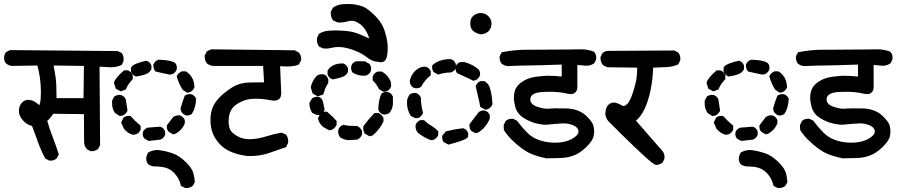

<svg xmlns="http://www.w3.org/2000/svg" viewBox="-41 -821 4561 972"><path d="M228.5 -245.1Q215.8 -224.6 198.2 -209Q210.9 -164.1 226.6 -125Q242.2 -85.9 256.8 -39.1L246.1 -19.5Q233.4 -7.8 216.8 -7.8Q209 -7.8 206.1 -8.8L187.5 -19.5Q165 -62.5 150.4 -104Q135.7 -145.5 121.1 -183.6Q95.7 -188.5 75.2 -211.4Q54.7 -234.4 54.7 -259.8Q54.7 -287.1 72.3 -303.7Q85 -315.4 102.5 -315.4Q130.9 -315.4 158.2 -288.1Q164.1 -302.7 165 -321.3Q166 -339.8 166 -356.4Q166 -423.8 148.4 -489.3L16.6 -487.3Q2 -490.2 -10.7 -500Q-20.5 -511.7 -20.5 -529.3Q-20.5 -536.1 -19.5 -539.1L-11.7 -556.6L9.8 -567.4L554.7 -562.5L575.2 -552.7Q585 -539.1 585 -521.5Q585 -514.6 584 -511.7L576.2 -493.2L572.3 -491.2Q548.8 -480.5 520.5 -480.5Q511.7 -480.5 501 -481.4L462.9 -483.4L465.8 -85.9L456.1 -67.4Q442.4 -55.7 423.8 -55.7Q421.9 -55.7 418 -55.7L399.4 -65.4Q384.8 -81.1 384.8 -102.5L383.8 -243.2ZM245.1 -336.9Q245.1 -330.1 245.1 -324.2H381.8L383.8 -487.3L230.5 -489.3Q235.4 -463.9 240.2 -432.1Q245.1 -400.4 245.1 -336.9Z M739.3 21.5H738.3Q722.7 19.5 709 10.7Q699.2 -2 699.2 -18.6Q699.2 -25.4 700.2 -28.3L708 -47.9L710.9 -49.8Q731.4 -61.5 755.9 -61.5Q764.6 -61.5 773.4 -59.6Q805.7 -54.7 835 -43.9Q868.2 -32.2 903.3 2.9Q929.7 30.3 936.5 51.8Q943.4 73.2 945.3 100.6L935.5 119.1Q921.9 130.9 902.3 130.9Q900.4 130.9 896.5 130.9L875 120.1L874 115.2Q865.2 79.1 839.8 53.7Q821.3 35.2 798.3 28.3Q775.4 21.5 739.3 21.5ZM681.6 -142.6Q681.6 -164.1 704.1 -173.8L706.1 -174.8L770.5 -179.7Q780.3 -175.8 785.6 -170.4Q791 -165 794.9 -155.3V-138.7Q788.1 -121.1 772.5 -115.2L771.5 -114.3L711.9 -107.4L690.4 -119.1Q681.6 -128.9 681.6 -142.6ZM610.4 -234.4Q612.3 -234.4 619.1 -234.4Q642.6 -208 670.9 -184.6V-165Q664.1 -147.5 646.5 -140.6L630.9 -138.7Q604.5 -146.5 585.9 -169.9L572.3 -201.2L585 -226.6Q596.7 -234.4 610.4 -234.4ZM803.7 -176.8Q803.7 -180.7 803.7 -186.5L835 -227.5Q847.7 -237.3 863.3 -237.3Q875 -237.3 884.8 -227.5Q890.6 -222.7 894.5 -212.9V-196.3Q885.7 -175.8 874 -164.1Q862.3 -152.3 848.6 -144.5L835 -140.6L812.5 -154.3Q803.7 -164.1 803.7 -176.8ZM541 -249Q526.4 -271.5 526.4 -295.9Q526.4 -303.7 526.4 -311.5L538.1 -333Q551.8 -340.8 563.5 -340.8Q576.2 -340.8 586.9 -331.1Q591.8 -326.2 595.7 -318.4Q599.6 -296.9 604.5 -260.7Q599.6 -251 594.2 -245.6Q588.9 -240.2 581.1 -236.3L565.4 -233.4ZM942.4 -335Q948.2 -330.1 952.1 -320.3Q949.2 -272.5 929.7 -244.1Q918.9 -236.3 906.7 -236.3Q894.5 -236.3 884.8 -246.1Q878.9 -251 875 -259.8L873 -272.5Q881.8 -304.7 894.5 -336.9L897.5 -338.9Q908.2 -344.7 920.4 -344.7Q932.6 -344.7 942.4 -335ZM878.9 -460H899.4Q909.2 -454.1 916.5 -446.8Q923.8 -439.5 930.7 -428.7Q942.4 -408.2 943.4 -378.9Q936.5 -362.3 920.9 -354.5L907.2 -351.6L883.8 -366.2Q864.3 -396.5 853.5 -434.6Q858.4 -445.3 864.3 -450.2L877 -459ZM586.9 -464.8H606.4Q624 -458 629.9 -442.4L630.9 -440.4V-419.9L627.9 -417Q608.4 -396.5 597.7 -372.1L596.7 -368.2L570.3 -358.4L544.9 -372.1L536.1 -400.4V-403.3Q543 -426.8 586.9 -464.8ZM622.1 -458V-478.5Q625 -483.4 627.9 -486.3Q642.6 -501 700.2 -513.7Q710.9 -509.8 716.3 -504.4Q721.7 -499 725.6 -489.3V-471.7Q721.7 -462.9 714.8 -456.1Q700.2 -441.4 647.5 -433.6Q637.7 -437.5 632.3 -442.9Q627 -448.2 622.1 -458ZM735.4 -489.3Q735.4 -491.2 735.4 -495.1Q744.1 -511.7 757.8 -517.6L759.8 -518.6Q804.7 -517.6 826.2 -510.7Q838.9 -507.8 846.7 -501Q854.5 -490.2 854.5 -478.5Q854.5 -471.7 853.5 -468.8Q846.7 -452.1 831.1 -445.3L818.4 -443.4Q783.2 -450.2 746.1 -459L744.1 -461.9Q735.4 -472.7 735.4 -489.3Z M1024.4 -212.9Q1024.4 -264.6 1047.9 -299.8Q1065.4 -328.1 1101.6 -355.5Q1116.2 -367.2 1134.8 -378.9Q1172.9 -402.3 1220.7 -403.3Q1260.7 -404.3 1295.9 -404.3L1291 -487.3H1036.1Q1019.5 -489.3 1006.8 -500Q995.1 -513.7 995.1 -534.2Q995.1 -536.1 995.1 -540L1006.8 -561.5L1028.3 -571.3L1451.2 -566.4L1470.7 -555.7Q1483.4 -543 1483.4 -523.4Q1483.4 -520.5 1483.4 -515.6L1471.7 -494.1L1468.8 -493.2Q1449.2 -484.4 1412.1 -484.4Q1396.5 -484.4 1377 -486.3L1382.8 -347.7Q1381.8 -330.1 1374 -321.3Q1363.3 -311.5 1346.7 -311.5Q1338.9 -311.5 1330.1 -313.5Q1287.1 -321.3 1253.9 -321.3Q1242.2 -321.3 1230.5 -320.3Q1191.4 -316.4 1155.3 -292Q1116.2 -265.6 1116.2 -205.1Q1116.2 -168 1135.7 -149.4Q1161.1 -127 1189.5 -120.1Q1207 -116.2 1221.7 -116.2Q1261.7 -116.2 1314.5 -132.8Q1348.6 -143.6 1384.8 -149.4L1407.2 -139.6Q1418 -124 1418 -106.4Q1418 -98.6 1417 -96.7L1407.2 -76.2Q1358.4 -58.6 1313.5 -43.9Q1272.5 -31.2 1226.6 -31.2Q1216.8 -31.2 1212.9 -31.2Q1114.3 -43 1070.3 -92.8Q1043.9 -122.1 1034.2 -151.4Q1024.4 -180.7 1024.4 -212.9Z M1696.3 -189.5Q1717.8 -183.6 1746.1 -183.6Q1754.9 -183.6 1766.6 -183.6Q1775.4 -178.7 1780.3 -174.8Q1787.1 -168 1792 -157.2V-139.6Q1787.1 -129.9 1783.7 -126.5Q1780.3 -123 1778.8 -121.6Q1777.3 -120.1 1775.4 -119.1Q1772.5 -117.2 1767.6 -114.3L1721.7 -111.3Q1700.2 -113.3 1680.7 -126Q1670.9 -140.6 1670.9 -154.3Q1670.9 -177.7 1696.3 -189.5ZM1805.7 -144.5Q1797.9 -157.2 1797.9 -169.9Q1797.9 -173.8 1797.9 -180.7Q1824.2 -217.8 1855.5 -249H1875Q1891.6 -240.2 1899.4 -225.6L1900.4 -223.6V-206.1Q1880.9 -164.1 1844.7 -134.8L1830.1 -130.9ZM1581.1 -248Q1592.8 -255.9 1605.5 -255.9Q1609.4 -255.9 1615.2 -254.9Q1640.6 -233.4 1663.1 -209V-188.5Q1658.2 -179.7 1652.8 -173.8Q1647.5 -168 1638.7 -164.1L1626 -161.1L1595.7 -177.7Q1573.2 -196.3 1569.3 -220.7V-223.6ZM1525.4 -297.9V-300.8L1539.1 -323.2Q1551.8 -331.1 1564.5 -331.1Q1571.3 -331.1 1573.7 -330.1Q1576.2 -329.1 1578.1 -328.1Q1590.8 -321.3 1594.7 -302.7Q1598.6 -287.1 1602.5 -265.6Q1595.7 -248 1579.1 -240.2L1578.1 -239.3L1563.5 -238.3L1539.1 -250Q1525.4 -272.5 1525.4 -297.9ZM1915 -355.5Q1921.9 -355.5 1924.8 -354.5Q1941.4 -348.6 1947.3 -333L1948.2 -331.1V-293.9Q1947.3 -282.2 1942.9 -270.5Q1938.5 -258.8 1929.7 -249Q1918.9 -241.2 1906.2 -241.2Q1899.4 -241.2 1896.5 -242.2Q1880.9 -248 1875 -264.6L1874 -266.6Q1875 -317.4 1890.6 -347.7Q1902.3 -355.5 1915 -355.5ZM1588.9 -445.3Q1595.7 -445.3 1598.1 -444.3Q1600.6 -443.4 1603.5 -442.4Q1615.2 -435.5 1621.1 -419.9V-401.4Q1609.4 -383.8 1604.5 -370.6Q1599.6 -357.4 1595.7 -342.8L1567.4 -333L1542 -347.7L1532.2 -377.9Q1538.1 -411.1 1561.5 -435.5Q1572.3 -445.3 1588.9 -445.3ZM1845.7 -414.1V-433.6Q1850.6 -443.4 1854.5 -448.2Q1861.3 -455.1 1871.1 -459H1891.6Q1905.3 -451.2 1915 -441.4Q1928.7 -427.7 1937.5 -406.2L1939.5 -384.8Q1932.6 -365.2 1916 -358.4L1902.3 -355.5L1877 -370.1Q1867.2 -393.6 1848.6 -411.1ZM1617.2 -443.4V-461.9Q1622.1 -471.7 1627 -476.6Q1650.4 -500 1694.3 -500H1696.3Q1713.9 -493.2 1719.7 -477.5L1720.7 -475.6V-458Q1716.8 -447.3 1711.9 -443.4Q1705.1 -436.5 1697.3 -433.6Q1689.5 -430.7 1680.7 -427.7Q1664.1 -422.9 1643.6 -418.9Q1631.8 -422.9 1626.5 -428.7Q1621.1 -434.6 1617.2 -443.4ZM1802.7 -437.5Q1770.5 -437.5 1744.1 -453.1Q1736.3 -464.8 1736.3 -477.5Q1736.3 -491.2 1746.1 -502Q1752 -506.8 1760.7 -510.7H1805.7L1830.1 -497.1Q1837.9 -485.4 1837.9 -472.7Q1837.9 -459 1828.1 -448.2Q1822.3 -443.4 1814.5 -439.5L1803.7 -437.5ZM1777.3 -702.1Q1758.8 -714.8 1743.2 -715.8Q1740.2 -715.8 1737.3 -715.8Q1729.5 -715.8 1713.4 -711.4Q1697.3 -707 1679.7 -707Q1669.9 -707 1667 -708L1647.5 -716.8L1645.5 -717.8Q1633.8 -732.4 1633.8 -752.9Q1633.8 -755.9 1633.8 -761.7L1644.5 -782.2Q1668 -797.9 1694.3 -799.8Q1706.1 -800.8 1718.8 -800.8Q1731.4 -800.8 1744.1 -799.8Q1770.5 -796.9 1794.9 -788.1Q1819.3 -779.3 1856.4 -742.7Q1893.6 -706.1 1907.7 -660.2Q1921.9 -614.3 1921.9 -580.1Q1921.9 -528.3 1907.2 -513.7Q1899.4 -505.9 1886.7 -505.9Q1880.9 -505.9 1874 -507.8Q1843.8 -508.8 1817.4 -530.3Q1793.9 -548.8 1762.7 -562Q1731.4 -575.2 1698.2 -581.1Q1682.6 -583 1668.9 -583Q1655.3 -583 1638.7 -579.1Q1622.1 -575.2 1612.3 -575.2Q1597.7 -575.2 1594.7 -576.2L1574.2 -585L1573.2 -586.9Q1563.5 -600.6 1563.5 -619.1Q1563.5 -627.9 1564.5 -629.9L1573.2 -649.4Q1598.6 -666 1633.8 -666Q1639.6 -667 1656.7 -667Q1673.8 -667 1707.5 -664.6Q1741.2 -662.1 1772 -650.4Q1802.7 -638.7 1828.1 -626Q1824.2 -641.6 1816.4 -656.2Q1806.6 -675.8 1791 -691.4Q1785.2 -697.3 1777.3 -702.1Z M2197.3 -125Q2197.3 -128.9 2198.2 -134.8L2216.8 -156.2Q2259.8 -167 2303.7 -171.9Q2314.5 -168 2319.8 -162.6Q2325.2 -157.2 2329.1 -147.5V-130.9Q2327.1 -126 2324.2 -123Q2311.5 -110.4 2229.5 -88.9L2205.1 -101.6Q2197.3 -113.3 2197.3 -125ZM2062.5 -181.6Q2062.5 -193.4 2072.3 -203.1Q2077.1 -209 2086.9 -212.9H2105.5Q2122.1 -196.3 2139.6 -186.5Q2160.2 -174.8 2177.7 -156.2V-136.7Q2169.9 -120.1 2154.3 -113.3L2140.6 -111.3Q2105.5 -124 2075.2 -148.4Q2062.5 -163.1 2062.5 -181.6ZM2335.9 -182.6Q2335.9 -186.5 2335.9 -192.4L2382.8 -253.9Q2394.5 -261.7 2407.2 -261.7Q2414.1 -261.7 2417 -260.7L2428.7 -252.9Q2434.6 -247.1 2438.5 -237.3V-220.7Q2420.9 -176.8 2380.9 -150.4L2366.2 -146.5L2343.8 -159.2Q2335.9 -170.9 2335.9 -182.6ZM2019.5 -299.8Q2019.5 -316.4 2021.5 -320.3L2030.3 -339.8L2032.2 -341.8Q2043 -350.6 2058.6 -350.6Q2064.5 -350.6 2066.9 -349.6Q2069.3 -348.6 2070.8 -348.1Q2072.3 -347.7 2074.2 -345.7Q2084 -339.8 2089.8 -326.2V-324.2Q2089.8 -290 2100.6 -249Q2092.8 -231.4 2078.1 -224.6L2077.1 -223.6L2061.5 -222.7L2038.1 -234.4Q2019.5 -265.6 2019.5 -299.8ZM2390.6 -410.2H2411.1Q2419.9 -405.3 2424.8 -399.4Q2434.6 -390.6 2438.5 -377.9Q2442.4 -365.2 2445.3 -351.6Q2451.2 -325.2 2452.1 -293Q2445.3 -275.4 2428.7 -268.6L2417 -265.6L2390.6 -279.3Q2384.8 -309.6 2378.9 -333Q2373 -356.4 2367.2 -384.8Q2374 -402.3 2388.7 -409.2ZM2108.4 -483.4Q2115.2 -483.4 2117.2 -482.4Q2131.8 -476.6 2138.7 -461.9L2139.6 -460V-439.5Q2108.4 -416 2091.8 -382.8Q2085 -377 2080.1 -376Q2073.2 -374 2069.3 -374Q2060.5 -374 2055.2 -376Q2049.8 -377.9 2045.9 -381.8Q2039.1 -388.7 2035.2 -397.5L2033.2 -411.1Q2040 -442.4 2061.5 -462.9Q2083 -483.4 2108.4 -483.4ZM2264.6 -474.6Q2264.6 -481.4 2265.6 -483.9Q2266.6 -486.3 2267.6 -489.3Q2274.4 -501 2289.1 -506.8H2309.6Q2350.6 -496.1 2381.8 -469.7Q2389.6 -459 2389.6 -446.8Q2389.6 -434.6 2379.9 -424.8Q2375 -418.9 2366.2 -415L2354.5 -412.1Q2333 -423.8 2313.5 -432.1Q2293.9 -440.4 2272.5 -451.2Q2264.6 -462.9 2264.6 -474.6ZM2146.5 -479.5Q2146.5 -483.4 2147.5 -490.2L2150.4 -493.2Q2185.5 -521.5 2234.4 -521.5Q2237.3 -521.5 2242.2 -521.5Q2252 -517.6 2255.9 -513.7Q2262.7 -506.8 2266.6 -497.1V-478.5Q2262.7 -468.8 2258.8 -464.8Q2252 -458 2242.2 -454.1H2240.2Q2209 -454.1 2177.7 -443.4L2154.3 -456.1Q2146.5 -467.8 2146.5 -479.5ZM2339.8 -702.1Q2339.8 -732.4 2362.3 -746.1Q2376 -754.9 2391.6 -754.9Q2420.9 -754.9 2437.5 -731.4Q2447.3 -716.8 2447.3 -701.2Q2447.3 -695.3 2446.3 -689.5Q2439.5 -660.2 2411.1 -650.4Q2401.4 -647.5 2391.6 -647.5H2390.6Q2365.2 -653.3 2351.6 -667Q2339.8 -680.7 2339.8 -702.1Z M2622.1 -569.3H2668Q2738.3 -569.3 2816.9 -570.3Q2895.5 -571.3 2905.3 -571.3Q2915 -571.3 2931.2 -568.8Q2947.3 -566.4 2965.8 -559.6L2966.8 -557.6Q2977.5 -546.9 2977.5 -529.3Q2977.5 -521.5 2976.6 -519.5L2967.8 -501Q2950.2 -488.3 2927.7 -488.3Q2925.8 -488.3 2924.8 -488.3L2881.8 -492.2V-378.9V-377.9Q2880.9 -362.3 2872.1 -353.5Q2863.3 -344.7 2848.6 -344.7Q2840.8 -344.7 2832 -346.7Q2793 -356.4 2742.2 -356.4Q2718.8 -356.4 2696.3 -354.5Q2665 -351.6 2652.3 -338.9Q2643.6 -330.1 2643.6 -318.4Q2643.6 -308.6 2646.5 -303.7Q2649.4 -298.8 2652.3 -295.9Q2661.1 -286.1 2679.7 -280.3Q2709 -270.5 2728.5 -270.5Q2732.4 -270.5 2741.2 -271.5Q2750 -272.5 2773.9 -272.5Q2797.9 -272.5 2826.2 -272Q2854.5 -271.5 2879.9 -262.7Q2905.3 -253.9 2923.8 -237.3Q2959 -205.1 2963.9 -181.6Q2966.8 -168.9 2966.8 -157.2Q2966.8 -145.5 2964.8 -134.8Q2960.9 -109.4 2927.2 -76.7Q2893.6 -43.9 2861.3 -33.2Q2830.1 -21.5 2794.4 -21Q2758.8 -20.5 2725.6 -19.5Q2684.6 -27.3 2648.4 -42Q2603.5 -60.5 2548.8 -114.3Q2523.4 -140.6 2509.8 -163.1L2508.8 -187.5L2518.6 -208L2519.5 -209Q2531.2 -219.7 2549.8 -219.7Q2551.8 -219.7 2556.6 -219.7L2576.2 -210Q2603.5 -173.8 2626 -151.4Q2648.4 -128.9 2672.9 -118.2Q2715.8 -98.6 2767.6 -98.6Q2809.6 -98.6 2840.8 -111.3Q2864.3 -121.1 2877.9 -134.8Q2887.7 -145.5 2887.7 -154.3Q2887.7 -180.7 2844.7 -192.4Q2830.1 -196.3 2815.4 -196.3Q2793.9 -196.3 2761.2 -192.9Q2728.5 -189.5 2722.7 -189.5Q2701.2 -189.5 2673.8 -196.3Q2638.7 -205.1 2607.4 -225.6Q2574.2 -248 2566.4 -285.2Q2560.5 -308.6 2560.5 -323.7Q2560.5 -338.9 2562.5 -347.7Q2566.4 -377.9 2590.8 -398.4Q2614.3 -417 2638.7 -424.8Q2663.1 -432.6 2701.2 -435.5Q2713.9 -437.5 2736.8 -437.5Q2759.8 -437.5 2802.7 -433.6V-494.1Q2690.4 -490.2 2640.6 -489.7Q2590.8 -489.3 2526.4 -486.3Q2511.7 -489.3 2499 -498Q2488.3 -510.7 2488.3 -530.3Q2488.3 -532.2 2488.3 -536.1L2499 -556.6Q2566.4 -569.3 2622.1 -569.3Z M3023.4 -247.1Q3023.4 -251 3024.4 -253.9Q3026.4 -278.3 3038.6 -290Q3050.8 -301.8 3065.4 -301.8Q3070.3 -301.8 3076.2 -300.8Q3093.8 -295.9 3109.4 -286.1Q3112.3 -284.2 3116.2 -284.2Q3123 -284.2 3134.8 -294.9Q3156.2 -317.4 3176.8 -400.4Q3184.6 -435.5 3184.6 -473.6Q3184.6 -475.6 3184.6 -478.5L3037.1 -480.5Q3022.5 -483.4 3009.8 -493.2Q2999 -508.8 2999 -526.4Q2999 -528.3 2999 -532.2L3008.8 -551.8Q3021.5 -563.5 3039.1 -563.5Q3042 -563.5 3045.9 -563.5L3372.1 -565.4L3391.6 -555.7Q3403.3 -543 3403.3 -524.4Q3403.3 -516.6 3402.3 -514.6L3392.6 -495.1Q3364.3 -482.4 3334 -481.4L3265.6 -478.5Q3263.7 -419.9 3252 -362.3Q3228.5 -252 3178.7 -210L3312.5 -56.6Q3323.2 -43.9 3323.2 -26.4Q3323.2 -18.6 3322.3 -16.6L3313.5 2Q3298.8 12.7 3281.2 14.6Q3273.4 12.7 3258.8 2Q3210.9 -35.2 3040 -206.1Q3040 -206.1 3039.1 -207Q3023.4 -226.6 3023.4 -247.1Z M3739.3 21.5H3738.3Q3722.7 19.5 3709 10.7Q3699.2 -2 3699.2 -18.6Q3699.2 -25.4 3700.2 -28.3L3708 -47.9L3710.9 -49.8Q3731.4 -61.5 3755.9 -61.5Q3764.6 -61.5 3773.4 -59.6Q3805.7 -54.7 3835 -43.9Q3868.2 -32.2 3903.3 2.9Q3929.7 30.3 3936.5 51.8Q3943.4 73.2 3945.3 100.6L3935.5 119.1Q3921.9 130.9 3902.3 130.9Q3900.4 130.9 3896.5 130.9L3875 120.1L3874 115.2Q3865.2 79.1 3839.8 53.7Q3821.3 35.2 3798.3 28.3Q3775.4 21.5 3739.3 21.5ZM3681.6 -142.6Q3681.6 -164.1 3704.1 -173.8L3706.1 -174.8L3770.5 -179.7Q3780.3 -175.8 3785.6 -170.4Q3791 -165 3794.9 -155.3V-138.7Q3788.1 -121.1 3772.5 -115.2L3771.5 -114.3L3711.9 -107.4L3690.4 -119.1Q3681.6 -128.9 3681.6 -142.6ZM3610.4 -234.4Q3612.3 -234.4 3619.1 -234.4Q3642.6 -208 3670.9 -184.6V-165Q3664.1 -147.5 3646.5 -140.6L3630.9 -138.7Q3604.5 -146.5 3585.9 -169.9L3572.3 -201.2L3585 -226.6Q3596.7 -234.4 3610.4 -234.4ZM3803.7 -176.8Q3803.7 -180.7 3803.7 -186.5L3835 -227.5Q3847.7 -237.3 3863.3 -237.3Q3875 -237.3 3884.8 -227.5Q3890.6 -222.7 3894.5 -212.9V-196.3Q3885.7 -175.8 3874 -164.1Q3862.3 -152.3 3848.6 -144.5L3835 -140.6L3812.5 -154.3Q3803.7 -164.1 3803.7 -176.8ZM3541 -249Q3526.4 -271.5 3526.4 -295.9Q3526.4 -303.7 3526.4 -311.5L3538.1 -333Q3551.8 -340.8 3563.5 -340.8Q3576.2 -340.8 3586.9 -331.1Q3591.8 -326.2 3595.7 -318.4Q3599.6 -296.9 3604.5 -260.7Q3599.6 -251 3594.2 -245.6Q3588.9 -240.2 3581.1 -236.3L3565.4 -233.4ZM3942.4 -335Q3948.2 -330.1 3952.1 -320.3Q3949.2 -272.5 3929.7 -244.1Q3918.9 -236.3 3906.7 -236.3Q3894.5 -236.3 3884.8 -246.1Q3878.9 -251 3875 -259.8L3873 -272.5Q3881.8 -304.7 3894.5 -336.9L3897.5 -338.9Q3908.2 -344.7 3920.4 -344.7Q3932.6 -344.7 3942.4 -335ZM3878.9 -460H3899.4Q3909.2 -454.1 3916.5 -446.8Q3923.8 -439.5 3930.7 -428.7Q3942.4 -408.2 3943.4 -378.9Q3936.5 -362.3 3920.9 -354.5L3907.2 -351.6L3883.8 -366.2Q3864.3 -396.5 3853.5 -434.6Q3858.4 -445.3 3864.3 -450.2L3877 -459ZM3586.9 -464.8H3606.4Q3624 -458 3629.9 -442.4L3630.9 -440.4V-419.9L3627.9 -417Q3608.4 -396.5 3597.7 -372.1L3596.7 -368.2L3570.3 -358.4L3544.9 -372.1L3536.1 -400.4V-403.3Q3543 -426.8 3586.9 -464.8ZM3622.1 -458V-478.5Q3625 -483.4 3627.9 -486.3Q3642.6 -501 3700.2 -513.7Q3710.9 -509.8 3716.3 -504.4Q3721.7 -499 3725.6 -489.3V-471.7Q3721.7 -462.9 3714.8 -456.1Q3700.2 -441.4 3647.5 -433.6Q3637.7 -437.5 3632.3 -442.9Q3627 -448.2 3622.1 -458ZM3735.4 -489.3Q3735.4 -491.2 3735.4 -495.1Q3744.1 -511.7 3757.8 -517.6L3759.8 -518.6Q3804.7 -517.6 3826.2 -510.7Q3838.9 -507.8 3846.7 -501Q3854.5 -490.2 3854.5 -478.5Q3854.5 -471.7 3853.5 -468.8Q3846.7 -452.1 3831.1 -445.3L3818.4 -443.4Q3783.2 -450.2 3746.1 -459L3744.1 -461.9Q3735.4 -472.7 3735.4 -489.3Z M4122.1 -569.3H4168Q4238.3 -569.3 4316.9 -570.3Q4395.5 -571.3 4405.3 -571.3Q4415 -571.3 4431.2 -568.8Q4447.3 -566.4 4465.8 -559.6L4466.8 -557.6Q4477.5 -546.9 4477.5 -529.3Q4477.5 -521.5 4476.6 -519.5L4467.8 -501Q4450.2 -488.3 4427.7 -488.3Q4425.8 -488.3 4424.8 -488.3L4381.8 -492.2V-378.9V-377.9Q4380.9 -362.3 4372.1 -353.5Q4363.3 -344.7 4348.6 -344.7Q4340.8 -344.7 4332 -346.7Q4293 -356.4 4242.2 -356.4Q4218.8 -356.4 4196.3 -354.5Q4165 -351.6 4152.3 -338.9Q4143.6 -330.1 4143.6 -318.4Q4143.6 -308.6 4146.5 -303.7Q4149.4 -298.8 4152.3 -295.9Q4161.1 -286.1 4179.7 -280.3Q4209 -270.5 4228.5 -270.5Q4232.4 -270.5 4241.2 -271.5Q4250 -272.5 4273.9 -272.5Q4297.9 -272.5 4326.2 -272Q4354.5 -271.5 4379.9 -262.7Q4405.3 -253.9 4423.8 -237.3Q4459 -205.1 4463.9 -181.6Q4466.8 -168.9 4466.8 -157.2Q4466.8 -145.5 4464.8 -134.8Q4460.9 -109.4 4427.2 -76.7Q4393.6 -43.9 4361.3 -33.2Q4330.1 -21.5 4294.4 -21Q4258.8 -20.5 4225.6 -19.5Q4184.6 -27.3 4148.4 -42Q4103.5 -60.5 4048.8 -114.3Q4023.4 -140.6 4009.8 -163.1L4008.8 -187.5L4018.6 -208L4019.5 -209Q4031.2 -219.7 4049.8 -219.7Q4051.8 -219.7 4056.6 -219.7L4076.2 -210Q4103.5 -173.8 4126 -151.4Q4148.4 -128.9 4172.9 -118.2Q4215.8 -98.6 4267.6 -98.6Q4309.6 -98.6 4340.8 -111.3Q4364.3 -121.1 4377.9 -134.8Q4387.7 -145.5 4387.7 -154.3Q4387.7 -180.7 4344.7 -192.4Q4330.1 -196.3 4315.4 -196.3Q4293.9 -196.3 4261.2 -192.9Q4228.5 -189.5 4222.7 -189.5Q4201.2 -189.5 4173.8 -196.3Q4138.7 -205.1 4107.4 -225.6Q4074.2 -248 4066.4 -285.2Q4060.5 -308.6 4060.5 -323.7Q4060.5 -338.9 4062.5 -347.7Q4066.4 -377.9 4090.8 -398.4Q4114.3 -417 4138.7 -424.8Q4163.1 -432.6 4201.2 -435.5Q4213.9 -437.5 4236.8 -437.5Q4259.8 -437.5 4302.7 -433.6V-494.1Q4190.4 -490.2 4140.6 -489.7Q4090.8 -489.3 4026.4 -486.3Q4011.7 -489.3 3999 -498Q3988.3 -510.7 3988.3 -530.3Q3988.3 -532.2 3988.3 -536.1L3999 -556.6Q4066.4 -569.3 4122.1 -569.3Z"/></svg>

Font: JasonHandwriting2
Style: SemiBold
Weight: 600
Version: Version 1.04.7